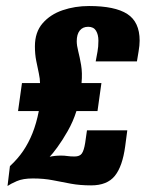

<svg xmlns="http://www.w3.org/2000/svg" viewBox="-20 -618 494 638"><path d="M5 0 13 -66Q39 -90 57 -116.5Q75 -143 88 -175.5Q101 -208 109 -249H40L53 -342H113Q113 -356 109 -374.5Q105 -393 100.5 -415.5Q96 -438 96 -464Q96 -511 121.5 -540.5Q147 -570 188 -584Q229 -598 276 -598Q362 -598 403 -571.5Q444 -545 444 -483Q444 -467 440.5 -447Q437 -427 435 -414H298Q301 -431 304 -446.5Q307 -462 307 -483Q307 -503 299 -516Q291 -529 273 -529Q255 -529 245 -516.5Q235 -504 235 -481Q235 -467 240 -447.5Q245 -428 249.5 -402Q254 -376 251 -342H317L304 -249H234Q223 -214 205 -182.5Q187 -151 170.5 -128.5Q154 -106 145 -97Q153 -99 163 -100Q173 -101 183 -101Q194 -101 204 -99.5Q214 -98 228 -98Q245 -98 252 -108Q259 -118 263 -143L269 -185H403L396 -132Q387 -65 361.5 -33.5Q336 -2 283 -2Q246 -2 216 -7.5Q186 -13 156 -19Q126 -25 89 -25Q56 -25 35.5 -16Q15 -7 5 0Z"/></svg>

Font: Alumni Sans Thin Black
Style: Italic
Weight: 900
Italic angle: -8°
Version: Version 1.016